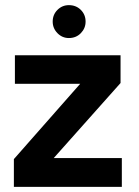

<svg xmlns="http://www.w3.org/2000/svg" viewBox="-20 -727 539 747"><path d="M34 0V-108L292 -401H38V-512H449V-404L189 -112H454V0ZM248 -579Q222 -579 203.5 -598Q185 -617 185 -643Q185 -670 203.5 -688.5Q222 -707 248 -707Q276 -707 294.5 -688.5Q313 -670 313 -643Q313 -617 294.5 -598Q276 -579 248 -579Z"/></svg>

Font: DM Sans 12pt
Style: Bold
Weight: 700
Version: Version 4.004;gftools[0.9.30]